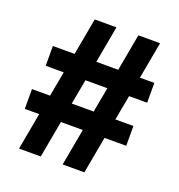

<svg xmlns="http://www.w3.org/2000/svg" viewBox="-130 -829 876 939"><g transform="rotate(20 308.0 -360.0)"><path d="M584 -425V-528H509L544 -720H431L396 -528H282L317 -720H204L169 -528H56V-425H150L126 -295H32V-192H107L72 0H185L220 -192H334L299 0H412L447 -192H560V-295H466L490 -425ZM353 -295H239L263 -425H377Z"/></g></svg>

Font: Kufam Arabic Latin Roman Bold
Style: Regular
Weight: 700
Designer: Wael Morcos & Artur Schmal
Version: Version 1.200;PS 001.200;hotconv 1.0.88;makeotf.lib2.5.64775